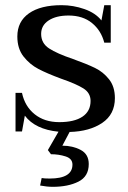

<svg xmlns="http://www.w3.org/2000/svg" viewBox="-20 -500 496 742"><path d="M249 10 221 63Q261 63 292 79.5Q323 96 323 134Q323 182 283 202Q243 222 184 222Q162 222 135 217L141 188Q150 190 172 190Q260 190 260 136Q260 113 233.5 104.5Q207 96 177 96L165 80L206 9Q116 0 76 -53L65 8H40V-141H65Q76 -89 114 -58.5Q152 -28 209 -28Q267 -28 298.5 -49Q330 -70 330 -110Q330 -141 302 -158.5Q274 -176 216 -196Q162 -216 128.5 -233.5Q95 -251 71 -281.5Q47 -312 47 -359Q47 -417 92 -448.5Q137 -480 218 -480Q263 -480 306 -465Q349 -450 372 -421L383 -480H408V-335H383Q371 -382 335.5 -411Q300 -440 245 -440Q197 -440 168 -421Q139 -402 139 -369Q139 -333 169.5 -313Q200 -293 262 -272Q315 -253 347 -237.5Q379 -222 401.5 -193.5Q424 -165 424 -121Q424 -58 375 -25Q326 8 249 10Z"/></svg>

Font: TavirajRegular
Style: Regular
Weight: 400
Designer: Katatrad Team
Foundry: CadsonDemak
Version: Version 1.001